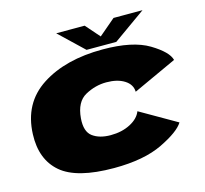

<svg xmlns="http://www.w3.org/2000/svg" viewBox="-106 -856 1049 982"><g transform="rotate(-15 418.0 -365.0)"><path d="M381 6.5Q540 6.5 638.8 -41.5Q737.5 -89.5 763.5 -132.5L570.5 -243.5Q556.5 -207 511.8 -183.8Q467 -160.5 407.5 -160.5Q348.5 -160.5 312.5 -187Q276.5 -213.5 282 -283Q289 -369 342.8 -398.2Q396.5 -427.5 454.5 -427.5Q513.5 -427.5 550.2 -404.2Q587 -381 588 -342L819.5 -448.5Q808.5 -493 723.8 -544Q639 -595 480 -595Q283 -595 156.2 -513Q29.5 -431 23.5 -267.5Q18.5 -135 101.2 -64.2Q184 6.5 381 6.5ZM400.5 -614H558L729.5 -736H576L488.5 -661.5L423 -736H272.5Z"/></g></svg>

Font: Anybody Expanded Black
Style: Italic
Weight: 900
Width: 7
Italic angle: -10°
Version: Version 1.113;gftools[0.9.25]